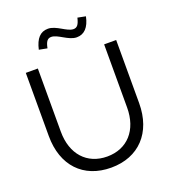

<svg xmlns="http://www.w3.org/2000/svg" viewBox="-161 -1024 1026 1154"><g transform="rotate(-20 352.0 -447.5)"><path d="M236 -794C244 -835 256 -851 280 -851C322 -851 372 -796 425 -796C473 -796 505 -829 519 -896L468 -906C458 -864 446 -849 423 -849C381 -849 332 -904 278 -904C229 -904 199 -871 184 -804ZM352 11C529 11 641 -108 641 -296V-700H564V-296C564 -152 481 -60 352 -60C223 -60 140 -152 140 -296V-700H63V-296C63 -107 174 11 352 11Z"/></g></svg>

Font: Red Hat Display
Style: Regular
Weight: 400
Designer: Pentagram, MCKL
Foundry: Pentagram, MCKL
Version: Version 1.023